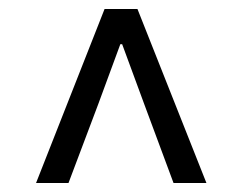

<svg xmlns="http://www.w3.org/2000/svg" viewBox="-20 -690 537 426"><path d="M60 -284H132L198 -459L247 -592H251L300 -459L365 -284H438L285 -670H212Z"/></svg>

Font: DAIFUKU Sans
Style: Regular
Weight: 400
Designer: Original font ‘Source Han Sans JP’ : Paul D. Hunt
Foundry: Daifuku
Version: Version 1.000